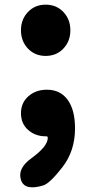

<svg xmlns="http://www.w3.org/2000/svg" viewBox="-20 -592 391 824"><path d="M165 204Q85 228 70 180Q54 131 115 87Q186 35 185 -1Q185 -7 179 -7H176Q132 -7 101 -34Q70 -61 70 -106Q70 -151 102 -179Q134 -207 181 -207Q239 -207 270.5 -163.5Q302 -120 302 -41Q302 56 247.5 126Q193 196 165 204ZM176 -352Q130 -352 100 -383.5Q70 -415 70 -462Q70 -509 100 -540.5Q130 -572 176 -572Q222 -572 252 -540.5Q282 -509 282 -462Q282 -415 252 -383.5Q222 -352 176 -352Z"/></svg>

Font: Resource Han Rounded JP Heavy
Style: Regular
Weight: 900
Designer: Cyano Hao (round all glyphs); Ryoko NISHIZUKA 西塚涼子 (kana, bopomofo & ideographs); Paul D. Hunt (Latin, Greek & Cyrillic)
Foundry: Cyano Hao
Version: 0.990